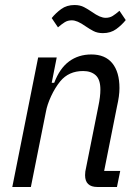

<svg xmlns="http://www.w3.org/2000/svg" viewBox="-20 -745 550 765"><path d="M29 0 132 -516H206L186 -415H196Q218 -473 255.5 -500.5Q293 -528 344 -528Q399 -528 427.5 -493Q456 -458 456 -394Q456 -378 453.5 -360Q451 -342 446 -320L395 -64H459L446 0H368Q319 0 319 -47Q319 -55 320 -62Q321 -69 323 -77L372 -322Q380 -360 380 -388Q380 -428 361.5 -445Q343 -462 311 -462Q254 -462 220 -421Q199 -395 183.5 -361.5Q168 -328 163 -300L103 0ZM390 -613Q368 -613 352 -621.5Q336 -630 323 -639Q303 -653 290 -658.5Q277 -664 266 -664Q250 -664 238 -656.5Q226 -649 211 -636L186 -673Q202 -693 224 -709Q246 -725 277 -725Q299 -725 315 -716.5Q331 -708 344 -699Q364 -685 377 -679.5Q390 -674 401 -674Q417 -674 429 -681.5Q441 -689 456 -702L481 -665Q465 -645 443 -629Q421 -613 390 -613Z"/></svg>

Font: IBM Plex Sans Condensed
Style: Italic
Weight: 400
Width: 3
Italic angle: -11°
Designer: Mike Abbink, Paul van der Laan, Pieter van Rosmalen
Foundry: Bold Monday
Version: Version 1.3